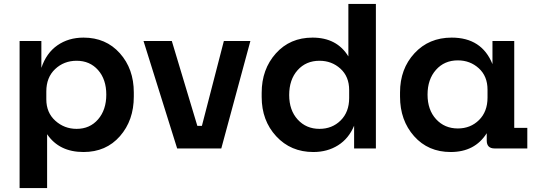

<svg xmlns="http://www.w3.org/2000/svg" viewBox="-20 -750 2710 970"><path d="M79 200V-543H189V-407Q214 -482 270 -521Q326 -560 402 -560Q515 -560 585.5 -481Q656 -402 656 -283V-262Q656 -142 586 -62Q516 18 402 18Q279 18 218 -72V200ZM367 -99Q434 -99 475.5 -147Q517 -195 517 -272Q517 -349 475.5 -396Q434 -443 367 -443Q303 -443 258.5 -401Q214 -359 214 -288V-248Q214 -181 259.5 -140Q305 -99 367 -99Z M875 0 705 -543H848L977 -114H1000L1111 -543H1245L1098 0Z M1563 18Q1449 18 1375.5 -61.5Q1302 -141 1302 -260V-281Q1302 -400 1373.5 -480Q1445 -560 1559 -560Q1682 -560 1740 -465V-730H1879V0H1769V-115Q1742 -50 1688 -16Q1634 18 1563 18ZM1594 -99Q1658 -99 1701 -141.5Q1744 -184 1744 -255V-295Q1744 -363 1700 -403Q1656 -443 1594 -443Q1526 -443 1483.5 -395.5Q1441 -348 1441 -270Q1441 -193 1484 -146Q1527 -99 1594 -99Z M2479 0Q2439 0 2439 -40V-77Q2379 18 2257 18Q2143 18 2072 -62Q2001 -142 2001 -262V-283Q2001 -402 2074 -481Q2147 -560 2262 -560Q2414 -560 2468 -426V-543H2578V-104H2644V0ZM2293 -101Q2357 -101 2400 -143.5Q2443 -186 2443 -257V-297Q2443 -365 2399 -405Q2355 -445 2293 -445Q2225 -445 2182.5 -397Q2140 -349 2140 -272Q2140 -195 2183 -148Q2226 -101 2293 -101Z"/></svg>

Font: Cazoo Sans SemiBold
Style: Regular
Weight: 600
Designer: Jonathan Barnbrook, Julián Moncada
Foundry: Barnbrook Fonts
Version: Version 2.000;Glyphs 3.2.3 (3260)